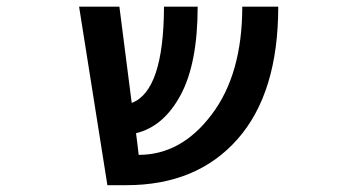

<svg xmlns="http://www.w3.org/2000/svg" viewBox="-20 -542 1040 563"><path d="M795.9 -522.5Q795.9 -269.5 676.8 -134.3Q557.6 1 350.6 1H294.9L211.9 -522.5H330.1L366.2 -240.2Q460 -275.4 460.9 -522.5H559.6Q559.6 -356.4 509.8 -263.7Q460 -170.9 378.9 -151.4Q379.9 -144.5 382.8 -120.6Q385.7 -96.7 386.7 -87.9Q511.7 -87.9 600.6 -206.1Q690.4 -324.2 690.4 -522.5Z"/></svg>

Font: GenEi Gothic M SemiBold
Style: Regular
Weight: 500
Designer: o_tamon (Modified); [Source Han Sans]
Ryoko NISHIZUKA  (kana & ideographs); Paul D. Hunt (Latin, Greek & Cyrillic); Wenl
Version: Version 1.1a;Original Version 1.004